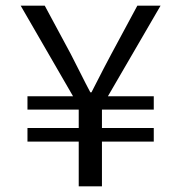

<svg xmlns="http://www.w3.org/2000/svg" viewBox="-20 -658 640 678"><path d="M258 0V-158H77V-206H258V-271H77V-318H238L53 -638H138L230 -467Q240 -448 262.5 -403Q285 -358 299 -332H303Q356 -436 373 -467L465 -638H547L361 -318H523V-271H340V-206H523V-158H340V0Z"/></svg>

Font: TypoPRO Source Code Pro
Style: Regular
Weight: 400
Monospace: yes
Designer: Paul D. Hunt, Teo Tuominen
Foundry: Adobe Systems Incorporated
Version: Version 2.010;PS 1.0;hotconv 1.0.84;makeotf.lib2.5.63406